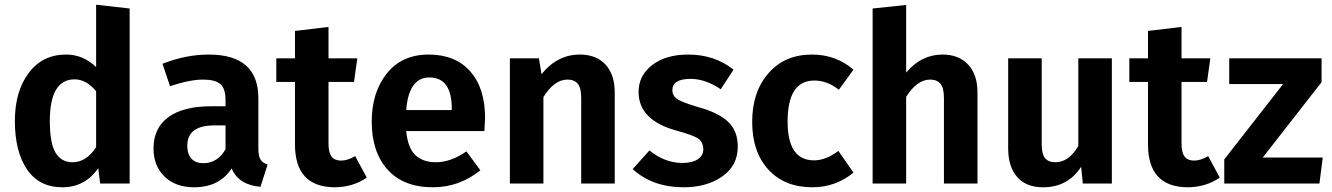

<svg xmlns="http://www.w3.org/2000/svg" viewBox="-20 -777 5642 813"><path d="M287 -90Q346 -90 387 -154V-391Q345 -441 296 -441Q191 -441 191 -265Q191 -170 215.5 -130Q240 -90 287 -90ZM529 -741V0H404L396 -65Q340 16 244 16Q146 16 94.5 -59.5Q43 -135 43 -265Q43 -390 101.5 -468Q160 -546 260 -546Q332 -546 387 -493V-757Z M841 -86Q901 -86 935 -145V-246H888Q773 -246 773 -160Q773 -125 790.5 -105.5Q808 -86 841 -86ZM1074 -361V-147Q1074 -116 1083 -101.5Q1092 -87 1113 -80L1083 14Q990 6 961 -64Q909 16 802 16Q723 16 676.5 -29.5Q630 -75 630 -148Q630 -235 693 -281Q756 -327 874 -327H935V-353Q935 -402 913 -421Q891 -440 840 -440Q784 -440 700 -412L668 -507Q767 -546 864 -546Q1074 -546 1074 -361Z M1484 -116 1533 -25Q1474 16 1395 16Q1229 14 1229 -166V-430H1150V-530H1229V-646L1371 -663V-530H1493L1479 -430H1371V-169Q1371 -131 1384 -114Q1397 -97 1424 -97Q1452 -97 1484 -116Z M1893 -311V-317Q1893 -449 1798 -449Q1711 -449 1700 -311ZM2034 -277Q2034 -267 2031 -222H1700Q1707 -150 1739 -120Q1771 -90 1826 -90Q1889 -90 1955 -136L2014 -56Q1925 16 1813 16Q1688 16 1621 -59Q1554 -134 1554 -262Q1554 -386 1618 -466Q1682 -546 1795 -546Q1908 -546 1971 -475Q2034 -404 2034 -277Z M2435 -546Q2505 -546 2544 -503.5Q2583 -461 2583 -386V0H2441V-362Q2441 -405 2426.5 -422.5Q2412 -440 2383 -440Q2327 -440 2281 -366V0H2139V-530H2262L2273 -463Q2340 -546 2435 -546Z M2894 -546Q3006 -546 3086 -482L3032 -399Q2967 -443 2904 -443Q2827 -443 2827 -395Q2827 -371 2848.5 -357Q2870 -343 2938 -323Q3022 -300 3063 -261.5Q3104 -223 3104 -156Q3104 -76 3038.5 -30Q2973 16 2875 16Q2743 16 2659 -61L2730 -140Q2795 -87 2870 -87Q2911 -87 2934.5 -102.5Q2958 -118 2958 -144Q2958 -175 2936.5 -190Q2915 -205 2841 -225Q2684 -269 2684 -388Q2684 -457 2741.5 -501.5Q2799 -546 2894 -546Z M3418 -546Q3520 -546 3594 -482L3532 -397Q3483 -436 3428 -436Q3315 -436 3315 -262Q3315 -98 3427 -98Q3477 -98 3530 -138L3594 -46Q3518 16 3420 16Q3302 16 3233.5 -59Q3165 -134 3165 -261Q3165 -388 3234 -467Q3303 -546 3418 -546Z M3971 -546Q4040 -546 4079.5 -503.5Q4119 -461 4119 -386V0H3977V-362Q3977 -405 3962 -422.5Q3947 -440 3919 -440Q3863 -440 3817 -367V0H3675V-741L3817 -756V-470Q3882 -546 3971 -546Z M4688 0H4565L4558 -71Q4502 16 4397 16Q4325 16 4287 -27.5Q4249 -71 4249 -149V-530H4391V-167Q4391 -125 4405 -107.5Q4419 -90 4449 -90Q4506 -90 4546 -159V-530H4688Z M5096 -116 5145 -25Q5086 16 5007 16Q4841 14 4841 -166V-430H4762V-530H4841V-646L4983 -663V-530H5105L5091 -430H4983V-169Q4983 -131 4996 -114Q5009 -97 5036 -97Q5064 -97 5096 -116Z M5576 -429 5327 -110H5581L5567 0H5164V-102L5413 -421H5185V-530H5576Z"/></svg>

Font: FiraSans
Style: Regular
Weight: 600
Designer: Carrois Corporate & Edenspiekermann AG
Foundry: Carrois Corporate GbR & Edenspiekermann AG
Version: Version 3.106;PS 003.106;hotconv 1.0.70;makeotf.lib2.5.58329